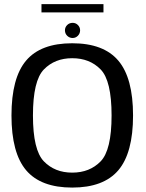

<svg xmlns="http://www.w3.org/2000/svg" viewBox="-20 -886 695 912"><path d="M323 5Q472 5 542 -77.2Q612 -159.5 612 -337.5Q612 -515.5 542 -598Q472 -680.5 323 -680.5Q173.5 -680.5 104 -598.2Q34.5 -516 34.5 -337.5Q34.5 -159.5 104.2 -77.2Q174 5 323 5ZM323 -66Q240.5 -66 188.5 -119.5Q136.5 -173 136.5 -337.5Q136.5 -503 188.5 -556.2Q240.5 -609.5 323 -609.5Q406 -609.5 458 -556.2Q510 -503 510 -337.5Q510 -173 458 -119.5Q406 -66 323 -66ZM325 -705.5Q339.5 -705.5 350 -716.2Q360.5 -727 360.5 -742Q360.5 -756.5 350.2 -767Q340 -777.5 325 -777.5Q309.5 -777.5 299 -767Q288.5 -756.5 288.5 -742Q288.5 -726.5 299.2 -716Q310 -705.5 325 -705.5ZM177 -827H471.5V-866.5H177Z"/></svg>

Font: Anybody Thin
Style: Regular
Weight: 400
Version: Version 1.113;gftools[0.9.25]